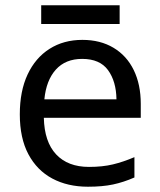

<svg xmlns="http://www.w3.org/2000/svg" viewBox="-20 -697 604 727"><path d="M292 -546Q360 -546 410 -516Q460 -486 486.5 -431.5Q513 -377 513 -304V-251H146Q148 -160 192.5 -112.5Q237 -65 317 -65Q368 -65 407.5 -74.5Q447 -84 489 -102V-25Q448 -7 408 1.5Q368 10 313 10Q236 10 178 -21Q120 -52 87.5 -113Q55 -174 55 -264Q55 -352 84.5 -415Q114 -478 167.5 -512Q221 -546 292 -546ZM291 -474Q228 -474 191.5 -433.5Q155 -393 148 -321H421Q420 -389 389 -431.5Q358 -474 291 -474ZM433 -677V-606H136V-677Z"/></svg>

Font: BC Sans
Style: Regular
Weight: 400
Designer: Monotype Design Team
Province of B.C.
Foundry: Monotype Imaging Inc.
Version: Version 2.000;GOOG;noto-source:20170915:90ef993387c0